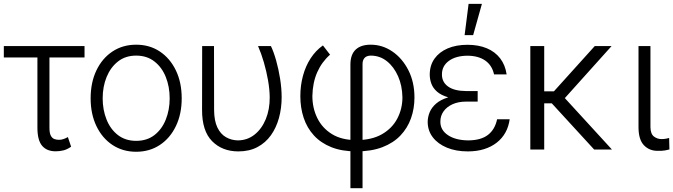

<svg xmlns="http://www.w3.org/2000/svg" viewBox="-28 -789 3552 1013"><path d="M418 -545.9V-485.8H-7.8V-545.9ZM169.4 -545.9H232.9V-115.2Q232.9 -85.9 240.5 -72.5Q248 -59.1 259.5 -55.2Q271 -51.3 283.7 -51.3Q296.4 -51.3 308.8 -55.9Q321.3 -60.5 330.1 -65.9L347.2 -15.1Q325.7 0 305.7 4.6Q285.6 9.3 265.6 9.3Q218.8 9.3 194.1 -20Q169.4 -49.3 169.4 -115.2Z M690.4 11.7Q619.6 11.7 565.4 -24.2Q511.2 -60.1 480.7 -123.8Q450.2 -187.5 450.2 -270Q450.2 -354 480.7 -417.7Q511.2 -481.4 565.4 -517.3Q619.6 -553.2 690.4 -553.2Q761.2 -553.2 815.2 -517.3Q869.1 -481.4 899.9 -417.7Q930.7 -354 930.7 -270Q930.7 -187.5 900.1 -123.8Q869.6 -60.1 815.4 -24.2Q761.2 11.7 690.4 11.7ZM690.4 -45.9Q747.6 -45.9 786.9 -76.4Q826.2 -106.9 846.7 -158.2Q867.2 -209.5 867.2 -270Q867.2 -331.5 846.7 -382.8Q826.2 -434.1 786.6 -464.8Q747.1 -495.6 690.4 -495.6Q633.8 -495.6 594.5 -464.6Q555.2 -433.6 534.4 -382.6Q513.7 -331.5 513.7 -270Q513.7 -209.5 534.2 -158.2Q554.7 -106.9 594.2 -76.4Q633.8 -45.9 690.4 -45.9Z M1038.6 -545.9H1101.1L1101.6 -208Q1102.1 -151.4 1118.9 -116.5Q1135.7 -81.5 1164.3 -65.2Q1192.9 -48.8 1227.1 -48.3Q1277.3 -48.8 1315.2 -78.9Q1353 -108.9 1374.3 -160.4Q1395.5 -211.9 1395 -276.4Q1394.5 -317.9 1386.2 -365.2Q1377.9 -412.6 1364.3 -459.7Q1350.6 -506.8 1333.5 -545.9H1401.4Q1416 -515.6 1429 -469.7Q1441.9 -423.8 1450 -372.8Q1458 -321.8 1458 -275.9Q1458 -218.3 1443.8 -166.7Q1429.7 -115.2 1401.4 -75.4Q1373 -35.6 1330.1 -12.9Q1287.1 9.8 1229.5 9.8Q1144.5 9.8 1091.1 -44.2Q1037.6 -98.1 1038.1 -210Z M1820.8 204.1V-449.7Q1821.3 -502 1848.9 -527.6Q1876.5 -553.2 1927.7 -553.2Q1989.7 -553.2 2042.2 -517.3Q2094.7 -481.4 2126.7 -418.5Q2158.7 -355.5 2158.7 -274.9Q2158.7 -216.3 2140.4 -164.8Q2122.1 -113.3 2084.7 -74Q2047.4 -34.7 1989.5 -12.5Q1931.6 9.8 1852.1 9.8Q1775.9 9.8 1720.2 -12.5Q1664.6 -34.7 1628.2 -74.5Q1591.8 -114.3 1574.2 -167.2Q1556.6 -220.2 1556.6 -281.7Q1556.6 -338.4 1570.6 -389.6Q1584.5 -440.9 1611.3 -481.9Q1638.2 -522.9 1675.8 -549.3L1713.4 -500.5Q1669.9 -462.4 1645.8 -408Q1621.6 -353.5 1620.1 -282.7Q1620.1 -219.2 1646 -166.3Q1671.9 -113.3 1723.4 -81.5Q1774.9 -49.8 1852.1 -49.8Q1933.1 -49.8 1987.1 -80.8Q2041 -111.8 2068.1 -163.3Q2095.2 -214.8 2095.2 -275.4Q2094.2 -336.9 2072.3 -386.7Q2050.3 -436.5 2013.2 -466.1Q1976.1 -495.6 1927.7 -495.6Q1905.3 -495.1 1894.8 -482.7Q1884.3 -470.2 1884.8 -449.7V204.1Z M2430.2 -287.1H2492.2V-252.9H2430.7Q2390.6 -252.9 2360.1 -239.3Q2329.6 -225.6 2312.5 -201.9Q2295.4 -178.2 2295.4 -147.5Q2294.9 -103 2335.4 -75.9Q2376 -48.8 2442.9 -48.3Q2509.8 -48.8 2546.6 -77.4Q2583.5 -106 2594.7 -159.7H2661.1Q2655.8 -121.1 2638.7 -90.1Q2621.6 -59.1 2593 -36.6Q2564.5 -14.2 2526.1 -2.2Q2487.8 9.8 2440.4 9.8Q2377.4 9.8 2329.8 -10Q2282.2 -29.8 2255.6 -64.5Q2229 -99.1 2228.5 -145Q2228.5 -171.4 2239 -196.8Q2249.5 -222.2 2272.9 -242.4Q2296.4 -262.7 2335.2 -274.9Q2374 -287.1 2430.2 -287.1ZM2492.2 -264.6H2430.2Q2374 -264.6 2336.7 -275.6Q2299.3 -286.6 2278.1 -305.2Q2256.8 -323.7 2248 -347.4Q2239.3 -371.1 2239.3 -396Q2239.7 -444.8 2264.6 -479.7Q2289.6 -514.6 2334.2 -533.7Q2378.9 -552.7 2438.5 -552.7Q2496.6 -552.7 2540.3 -534.4Q2584 -516.1 2610.8 -481.2Q2637.7 -446.3 2645 -396.5H2578.6Q2568.4 -443.8 2532.5 -469.2Q2496.6 -494.6 2438.5 -495.1Q2377 -494.6 2340.3 -467.8Q2303.7 -440.9 2303.7 -397Q2303.2 -356.4 2335.7 -332.8Q2368.2 -309.1 2430.7 -308.6H2492.2ZM2423.3 -603.5 2444.3 -768.6H2514.6L2468.3 -603.5Z M2843.3 -545.9V0H2770V-545.9ZM3198.7 -545.9 2927.2 -243.7H2816.4L2806.2 -307.1H2894.5L3109.9 -545.9ZM3106.9 0 2879.4 -248 2929.7 -295.9 3200.7 0Z M3340.8 -545.9H3403.8V-118.2Q3404.3 -82.5 3422.1 -68.8Q3439.9 -55.2 3461.9 -55.2Q3475.1 -55.2 3486.8 -57.4Q3498.5 -59.6 3502.4 -61L3503.9 -0.5Q3496.1 2 3481 4.6Q3465.8 7.3 3442.4 6.8Q3398.4 7.3 3369.6 -22.5Q3340.8 -52.2 3340.8 -118.2Z"/></svg>

Font: Inter Tight Light
Style: Regular
Weight: 300
Designer: Rasmus Andersson
Foundry: rsms
Version: Version 3.004